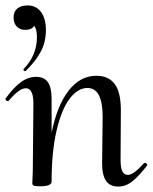

<svg xmlns="http://www.w3.org/2000/svg" viewBox="-27 -678 563 707"><path d="M506 -78Q510 -78 513.5 -74.5Q517 -71 515 -69Q484 -29 460 -10Q436 9 408 9Q378 9 363.5 -12Q349 -33 349 -76L351 -248Q351 -354 295 -354Q259 -354 229 -314Q199 -274 181 -196Q163 -118 163 -9Q163 -1 152.5 3.5Q142 8 122 8Q102 8 97 5.5Q92 3 92 -3Q92 -10 93 -28Q94 -46 94 -74L96 -297Q96 -353 68 -353Q44 -353 5 -307Q4 -306 1 -306Q-3 -306 -5.5 -309.5Q-8 -313 -6 -316Q24 -357 50.5 -376Q77 -395 106 -395Q136 -395 149.5 -375Q163 -355 163 -315V-189Q183 -289 225.5 -344Q268 -399 328 -399Q374 -399 396.5 -367Q419 -335 418 -267L417 -89Q417 -60 423.5 -47Q430 -34 444 -34Q465 -34 503 -77Q504 -78 506 -78ZM142 -566Q142 -524 123.5 -488.5Q105 -453 68 -417Q67 -416 65 -416Q62 -416 60 -419Q58 -422 60 -424Q109 -474 109 -542Q109 -570 99 -583Q90 -568 66 -568Q46 -568 34.5 -580.5Q23 -593 23 -613Q23 -635 36.5 -646.5Q50 -658 75 -658Q106 -658 124 -634Q142 -610 142 -566Z"/></svg>

Font: Cormorant Upright Medium
Style: Regular
Weight: 500
Designer: Christian Thalmann (Catharsis Fonts)
Foundry: Catharsis Fonts
Version: Version 3.302